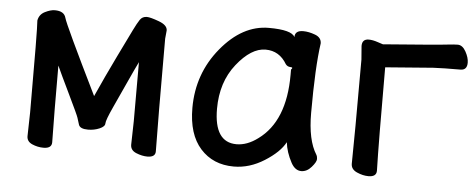

<svg xmlns="http://www.w3.org/2000/svg" viewBox="-41 -593 1777 718"><g transform="rotate(5 847.0 -234.5)"><path d="M141 22Q119 22 98.5 13Q78 4 78 -16L80 -106Q80 -421 77 -450Q81 -473 102 -483.5Q123 -494 139 -494Q174 -494 180.5 -469Q187 -444 313 -187Q348 -265 385.5 -342Q423 -419 436 -445.5Q449 -472 458 -485.5Q467 -499 484 -499Q497 -499 529.5 -487Q562 -475 562 -455L559 -424Q559 -106 561 -1Q561 21 531 21Q511 21 489 12Q467 3 467 -18L469 -106V-328Q458 -306 434.5 -254.5Q411 -203 387.5 -152Q364 -101 364 -89Q364 -77 344 -68.5Q324 -60 301 -60Q271 -60 266 -75.5Q261 -91 258 -101Q255 -111 218.5 -186.5Q182 -262 170 -289Q170 -106 172 -1Q172 22 141 22Z M859 -54Q899 -54 939 -84Q1038 -156 1038 -330V-350Q1042 -354 1042 -356Q1042 -359 1036 -359Q1024 -359 1017 -368Q989 -416 937 -416Q883 -416 829 -348Q775 -280 775 -180Q775 -54 859 -54ZM856 30Q778 30 730.5 -23Q683 -76 683 -175Q683 -304 763 -401Q843 -498 942 -498Q1028 -498 1040 -472Q1040 -497 1071 -497Q1092 -497 1116 -488Q1140 -479 1140 -457Q1127 -367 1127 -195Q1127 -93 1160 -41Q1164 -34 1164 -25Q1164 -14 1147 5.5Q1130 25 1109 25Q1086 25 1071 -2Q1050 -41 1046 -78Q1026 -40 970.5 -5Q915 30 856 30Z M1361 22Q1340 22 1317.5 12Q1295 2 1295 -19Q1297 -108 1297 -410L1293 -461Q1293 -487 1318 -487Q1333 -487 1352 -480.5Q1371 -474 1372 -474Q1581 -490 1612 -494Q1638 -497 1651 -497Q1669 -497 1681.5 -474.5Q1694 -452 1694 -433Q1694 -405 1669 -405Q1604 -405 1567 -403L1388 -389Q1388 -107 1391 -1Q1391 22 1361 22Z"/></g></svg>

Font: LXGW ZhenKai
Style: Regular
Weight: 400
Designer: LXGW / Fontworks Inc.
Foundry: LXGW / Fontworks Inc.
Version: Version 0.800;June 8, 2025